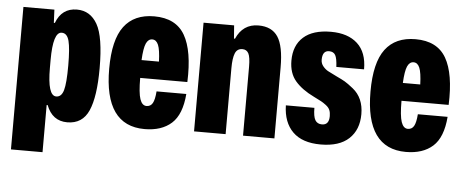

<svg xmlns="http://www.w3.org/2000/svg" viewBox="-49 -662 2278 945"><g transform="rotate(5 1090.5 -190.0)"><path d="M32 167V-537H185L188 -472H193Q221 -547 296 -547Q362 -547 397 -485.5Q432 -424 432 -269Q432 -128 401.5 -59Q371 10 296 10Q222 10 193 -66H188V167ZM231 -112Q257 -112 267 -146.5Q277 -181 277 -269Q277 -353 267.5 -390Q258 -427 231 -427Q188 -427 188 -288V-249Q188 -112 231 -112Z M678 10Q479 10 479 -271Q479 -414 529 -480.5Q579 -547 678 -547Q785 -547 829.5 -470Q874 -393 868 -239H635Q635 -165 645.5 -134.5Q656 -104 678 -104Q698 -104 708 -121.5Q718 -139 721 -180H868Q860 -78 811 -34Q762 10 678 10ZM634 -327H720Q718 -385 708 -409Q698 -433 678 -433Q658 -433 647.5 -409.5Q637 -386 634 -327Z M922 0V-537H1073L1078 -472H1083Q1116 -547 1193 -547Q1259 -547 1289 -501.5Q1319 -456 1319 -351V0H1164V-340Q1164 -388 1154.5 -406Q1145 -424 1124 -424Q1098 -424 1088 -399.5Q1078 -375 1078 -325V0Z M1548 10Q1457 10 1410 -36.5Q1363 -83 1361 -167H1502Q1502 -124 1512.5 -106.5Q1523 -89 1546 -89Q1581 -89 1581 -133Q1581 -150 1576 -162.5Q1571 -175 1556.5 -186Q1542 -197 1531.5 -202.5Q1521 -208 1495 -221Q1435 -250 1402 -288.5Q1369 -327 1369 -389Q1369 -464 1415.5 -505.5Q1462 -547 1551 -547Q1635 -547 1682 -504Q1729 -461 1729 -377H1592Q1590 -419 1581 -435Q1572 -451 1550 -451Q1517 -451 1517 -406Q1517 -388 1528.5 -374Q1540 -360 1554 -352.5Q1568 -345 1597 -331Q1625 -318 1639.5 -309.5Q1654 -301 1681 -279.5Q1708 -258 1721.5 -227Q1735 -196 1735 -156Q1735 -79 1687.5 -34.5Q1640 10 1548 10Z M1969 10Q1770 10 1770 -271Q1770 -414 1820 -480.5Q1870 -547 1969 -547Q2076 -547 2120.5 -470Q2165 -393 2159 -239H1926Q1926 -165 1936.5 -134.5Q1947 -104 1969 -104Q1989 -104 1999 -121.5Q2009 -139 2012 -180H2159Q2151 -78 2102 -34Q2053 10 1969 10ZM1925 -327H2011Q2009 -385 1999 -409Q1989 -433 1969 -433Q1949 -433 1938.5 -409.5Q1928 -386 1925 -327Z"/></g></svg>

Font: Mona Sans Condensed ExtraBold
Style: Regular
Weight: 800
Width: 3
Designer: Deni Anggara
Foundry: GitHub
Version: Version 1.001;gftools[0.9.33]